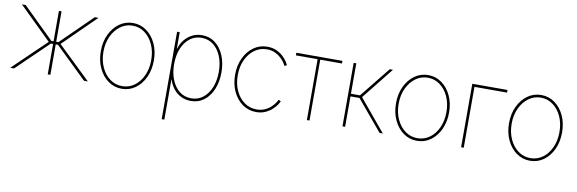

<svg xmlns="http://www.w3.org/2000/svg" viewBox="-53 -978 4845 1611"><g transform="rotate(10 2370.0 -172.5)"><path d="M27.3 0 307.6 -270 31.2 -541H63.5L328.1 -281.7H346.7V-541H369.1V-281.7H387.7L652.3 -541H683.6L408.2 -270L688.5 0H655.8L388.2 -259.3H369.1V0H346.7V-259.3H328.1L59.6 0Z M978 11.2Q913.6 11.2 862.3 -25.6Q811 -62.5 781.2 -126Q751.5 -189.5 751.5 -269Q751.5 -349.1 781.2 -412.1Q811 -475.1 862.3 -512Q913.6 -548.8 978 -548.8Q1042.5 -548.8 1093.5 -512Q1144.5 -475.1 1174.1 -411.9Q1203.6 -348.6 1203.6 -269Q1203.6 -189.5 1174.3 -126Q1145 -62.5 1094 -25.6Q1043 11.2 978 11.2ZM978 -11.2Q1036.6 -11.2 1082.5 -44.9Q1128.4 -78.6 1154.8 -137Q1181.2 -195.3 1181.2 -269Q1181.2 -342.3 1154.5 -400.6Q1127.9 -459 1082 -492.7Q1036.1 -526.4 978 -526.4Q920.4 -526.4 874.3 -492.4Q828.1 -458.5 801 -400.4Q773.9 -342.3 773.9 -269Q773.9 -195.3 800.8 -137Q827.6 -78.6 873.8 -44.9Q919.9 -11.2 978 -11.2Z M1353.5 204.1V-541H1376V-401.4H1378.4Q1392.1 -445.8 1419.4 -479Q1446.8 -512.2 1484.4 -530.5Q1522 -548.8 1566.4 -548.8Q1630.4 -548.8 1678.2 -512.2Q1726.1 -475.6 1752.7 -412.4Q1779.3 -349.1 1779.3 -269Q1779.3 -188.5 1752.9 -125Q1726.6 -61.5 1678.7 -25.1Q1630.9 11.2 1566.4 11.2Q1521.5 11.2 1484.1 -7.1Q1446.8 -25.4 1419.7 -58.8Q1392.6 -92.3 1378.4 -136.7H1376V204.1ZM1566.4 -11.2Q1624 -11.2 1666.7 -44.9Q1709.5 -78.6 1733.2 -137Q1756.8 -195.3 1756.8 -269Q1756.8 -343.3 1733.2 -401.4Q1709.5 -459.5 1666.7 -492.9Q1624 -526.4 1566.4 -526.4Q1508.3 -526.4 1465.6 -492.9Q1422.9 -459.5 1399.4 -401.4Q1376 -343.3 1376 -269Q1376 -195.3 1399.4 -137Q1422.9 -78.6 1465.3 -44.9Q1507.8 -11.2 1566.4 -11.2Z M2122.1 7.8Q2057.6 7.8 2006.3 -28.3Q1955.1 -64.5 1925.3 -127.4Q1895.5 -190.4 1895.5 -270.5Q1895.5 -350.6 1925.3 -413.3Q1955.1 -476.1 2006.3 -512.5Q2057.6 -548.8 2122.1 -548.8Q2166.5 -548.8 2200.2 -533.2Q2233.9 -517.6 2257.3 -495.6Q2280.8 -473.6 2293.7 -453.4Q2306.6 -433.1 2309.6 -423.8L2289.6 -414.6Q2286.6 -422.9 2274.9 -441.2Q2263.2 -459.5 2242.2 -479Q2221.2 -498.5 2191.4 -512.5Q2161.6 -526.4 2122.1 -526.4Q2064.5 -526.4 2018.3 -493.2Q1972.2 -460 1945.1 -402.3Q1918 -344.7 1918 -270.5Q1918 -195.8 1945.1 -137.9Q1972.2 -80.1 2018.3 -47.4Q2064.5 -14.6 2122.1 -14.6Q2161.6 -14.6 2192.1 -28.3Q2222.7 -42 2243.7 -61.8Q2264.6 -81.5 2276.6 -99.9Q2288.6 -118.2 2291.5 -126.5L2311.5 -117.7Q2308.6 -107.9 2295.4 -87.6Q2282.2 -67.4 2258.5 -45.4Q2234.9 -23.4 2200.7 -7.8Q2166.5 7.8 2122.1 7.8Z M2554.7 0V-518.6H2369.6V-541H2762.2V-518.6H2577.1V0Z M2857.9 0V-541H2880.4V-281.7H2957.5L3165.5 -541H3192.9L2977.1 -270L3201.7 0H3173.8L2957 -259.3H2880.4V0Z M3493.2 11.2Q3428.7 11.2 3377.4 -25.6Q3326.2 -62.5 3296.4 -126Q3266.6 -189.5 3266.6 -269Q3266.6 -349.1 3296.4 -412.1Q3326.2 -475.1 3377.4 -512Q3428.7 -548.8 3493.2 -548.8Q3557.6 -548.8 3608.6 -512Q3659.7 -475.1 3689.2 -411.9Q3718.8 -348.6 3718.8 -269Q3718.8 -189.5 3689.5 -126Q3660.2 -62.5 3609.1 -25.6Q3558.1 11.2 3493.2 11.2ZM3493.2 -11.2Q3551.8 -11.2 3597.7 -44.9Q3643.6 -78.6 3669.9 -137Q3696.3 -195.3 3696.3 -269Q3696.3 -342.3 3669.7 -400.6Q3643.1 -459 3597.2 -492.7Q3551.3 -526.4 3493.2 -526.4Q3435.5 -526.4 3389.4 -492.4Q3343.3 -458.5 3316.2 -400.4Q3289.1 -342.3 3289.1 -269Q3289.1 -195.3 3315.9 -137Q3342.8 -78.6 3388.9 -44.9Q3435.1 -11.2 3493.2 -11.2Z M4168.5 -541V-518.6H3891.1V0H3868.7V-541Z M4456.1 11.2Q4391.6 11.2 4340.3 -25.6Q4289.1 -62.5 4259.3 -126Q4229.5 -189.5 4229.5 -269Q4229.5 -349.1 4259.3 -412.1Q4289.1 -475.1 4340.3 -512Q4391.6 -548.8 4456.1 -548.8Q4520.5 -548.8 4571.5 -512Q4622.6 -475.1 4652.1 -411.9Q4681.6 -348.6 4681.6 -269Q4681.6 -189.5 4652.3 -126Q4623 -62.5 4572 -25.6Q4521 11.2 4456.1 11.2ZM4456.1 -11.2Q4514.6 -11.2 4560.5 -44.9Q4606.4 -78.6 4632.8 -137Q4659.2 -195.3 4659.2 -269Q4659.2 -342.3 4632.6 -400.6Q4606 -459 4560.1 -492.7Q4514.2 -526.4 4456.1 -526.4Q4398.4 -526.4 4352.3 -492.4Q4306.2 -458.5 4279.1 -400.4Q4252 -342.3 4252 -269Q4252 -195.3 4278.8 -137Q4305.7 -78.6 4351.8 -44.9Q4397.9 -11.2 4456.1 -11.2Z"/></g></svg>

Font: Inter 17pt Thin
Style: Regular
Weight: 250
Version: Version 4.001;git-66647c0bb